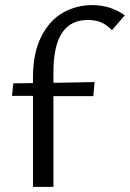

<svg xmlns="http://www.w3.org/2000/svg" viewBox="-20 -731 508 751"><path d="M189 -447V-407L350 -410L345 -355H189V0H109V-356H27L32 -405L109 -406V-427Q109 -524 141.5 -588Q174 -652 226.5 -681.5Q279 -711 340 -711Q413 -711 468 -671L418 -613Q395 -636 373 -644.5Q351 -653 324 -653Q257 -653 223 -603Q189 -553 189 -447Z"/></svg>

Font: Ysabeau Infant Medium
Style: Regular
Weight: 500
Designer: Christian Thalmann (Catharsis Fonts)
Version: Version 0.003